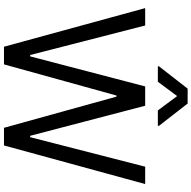

<svg xmlns="http://www.w3.org/2000/svg" viewBox="-19 -968 986 989"><g transform="rotate(90 474.5 -473.0)"><path d="M220.2 0 21.3 -727.3H110.8L262.8 -134.9H269.9L424.7 -727.3H524.1L679 -134.9H686.1L838.1 -727.3H927.6L728.7 0H637.8L477.3 -579.5H471.6L311.1 0ZM548.3 -792.6 474.4 -892 400.6 -792.6H321V-798.3L436.1 -946H512.8L627.8 -798.3V-792.6Z"/></g></svg>

Font: Inter Alia
Style: Regular
Weight: 400
Designer: Rasmus Andersson (Latin, Greek, Cyrillic etc.) and Evan from Shavian.info (Shavian, old style figures)
Foundry: Shavian.info
Version: Version 0.001;git-37ab20767